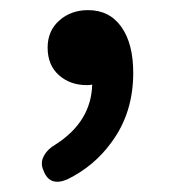

<svg xmlns="http://www.w3.org/2000/svg" viewBox="-20 -169 338 379"><path d="M66 168Q59 153 66.5 139Q74 125 90 116Q160 71 162 -2Q158 -1 151 -1Q119 -1 97 -20Q74 -40 74 -75Q74 -108 97 -128.5Q120 -149 154 -149Q196 -149 219.5 -116Q243 -83 243 -25Q243 54 200 112Q166 159 113 185Q78 200 66 168Z"/></svg>

Font: GenSenRounded TW M
Style: Regular
Weight: 500
Version: Version 1.501;PS 1;hotconv 16.6.51;makeotf.lib2.5.65220